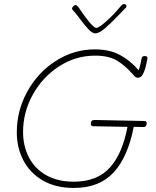

<svg xmlns="http://www.w3.org/2000/svg" viewBox="-20 -932 770 949"><path d="M94 -280Q94 -210 123 -154Q152 -98 208.5 -66Q265 -34 345 -34Q459 -34 522 -102.5Q585 -171 610 -305L443 -308Q429 -308 429 -319Q429 -339 446 -339L693 -334Q705 -334 705 -324Q705 -314 701 -309Q697 -304 690 -304L641 -305Q612 -156 541.5 -79.5Q471 -3 345 -3Q255 -3 191.5 -40Q128 -77 95.5 -139.5Q63 -202 63 -278Q63 -385 115 -479.5Q167 -574 256 -631Q345 -688 449 -688Q521 -688 572.5 -660.5Q624 -633 665 -585Q674 -607 678 -635Q680 -647 683.5 -651Q687 -655 695 -655Q702 -655 706 -652Q710 -649 709 -644Q699 -586 685 -563Q677 -548 662 -548Q655 -548 650.5 -550.5Q646 -553 640 -561Q598 -609 557.5 -633Q517 -657 450 -657Q354 -657 272 -604Q190 -551 142 -464Q94 -377 94 -280ZM605 -901Q605 -897 602.5 -894.5Q600 -892 599 -891L572 -863Q529 -818 499.5 -792.5Q470 -767 451 -767Q436 -767 417 -787.5Q398 -808 371 -844Q352 -870 341 -881Q336 -886 336 -889Q336 -895 342 -901Q348 -907 353 -907Q361 -907 371 -892Q400 -848 423 -821Q446 -794 456 -794Q468 -794 504 -825.5Q540 -857 580 -905Q586 -912 594 -912Q599 -912 602 -909Q605 -906 605 -901Z"/></svg>

Font: Mali ExtraLight
Style: Italic
Weight: 275
Italic angle: -10°
Version: Version 1.000; ttfautohint (v1.6)